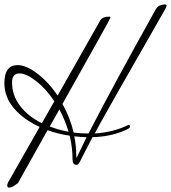

<svg xmlns="http://www.w3.org/2000/svg" viewBox="-28 -746 780 876"><path d="M558 -176Q565 -176 565 -169Q565 -162 554 -157Q486 -123 394 -120Q346 -28 345 -25.5Q344 -23 340.5 -15.5Q337 -8 334 -4Q328 6 321 6Q303 6 303 -19Q303 -72 290 -127Q235 -135 189 -152L54 89L33 104Q21 110 14 110Q5 110 5 100Q5 94 9 86L153 -167Q80 -200 36 -251.5Q-8 -303 -8 -366Q-8 -449 52 -449Q91 -449 141.5 -411Q192 -373 235 -310L430 -654Q441 -670 469 -670Q476 -670 476 -665.5Q476 -661 257 -272Q292 -209 308 -141Q337 -137 376 -137Q489 -357 683 -704Q694 -724 724 -726Q732 -726 732 -720.5Q732 -715 725 -703Q718 -691 664 -596Q468 -255 404 -137Q488 -142 558 -176ZM163 -184 220 -284Q182 -341 137 -376Q92 -411 61 -411Q27 -411 27 -370Q27 -311 63.5 -263Q100 -215 163 -184ZM199 -169Q239 -153 285 -145Q268 -200 243 -247Q200 -171 199 -169ZM311 -124Q320 -80 320 -36L321 -25Q328 -41 367 -120Q349 -120 311 -124Z"/></svg>

Font: Mr De Haviland
Style: Regular
Weight: 400
Designer: Alejandro Paul
Foundry: Alejandro Paul
Version: Version 1.000